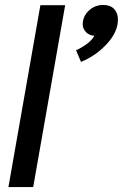

<svg xmlns="http://www.w3.org/2000/svg" viewBox="-20 -755 496 775"><path d="M143 -734H243L114 0H14ZM287 -552Q313 -564 333 -579.5Q353 -595 361 -611Q342 -611 328 -624.5Q314 -638 314 -657Q314 -689 338.5 -712Q363 -735 397 -735Q425 -735 440.5 -719Q456 -703 456 -676Q456 -627 412.5 -579Q369 -531 307 -505Z"/></svg>

Font: Niramit Medium
Style: Italic
Weight: 500
Italic angle: -10°
Designer: Katatrad Aksorn Co.,Ltd.
Foundry: Cadson Demak Co.,Ltd.
Version: Version 1.000; ttfautohint (v1.6)